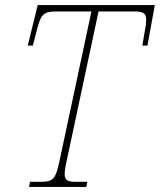

<svg xmlns="http://www.w3.org/2000/svg" viewBox="-20 -734 628 754"><path d="M94 0H319L323 -20H280C246 -20 234 -25 234 -51C234 -64 237 -82 243 -108L367 -689H505C543 -689 554 -682 554 -657C554 -647 553 -634 550 -620L539 -555H559L588 -714H128L89 -555H109L126 -620C140 -675 149 -689 201 -689H339L215 -108C199 -31 190 -20 140 -20H98Z"/></svg>

Font: Noto Serif SemiCondensed Thin
Style: Italic
Weight: 100
Width: 4
Italic angle: -12°
Designer: Monotype Design Team
Foundry: Monotype Imaging Inc.
Version: Version 2.013